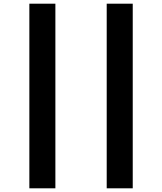

<svg xmlns="http://www.w3.org/2000/svg" viewBox="-20 -791 878 1040"><path d="M139 -771H280V229H139ZM558 -771H699V229H558Z"/></svg>

Font: Noto Sans UI CondBlack
Style: Regular
Weight: 900
Width: 3
Designer: Monotype Design Team
Foundry: Monotype Imaging Inc.
Version: Version 1.001